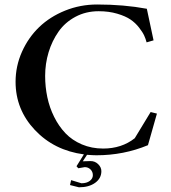

<svg xmlns="http://www.w3.org/2000/svg" viewBox="-20 -671 744 837"><path d="M400.4 5.9Q386.7 5.9 359.4 3.9L340.8 32.2L374 31.2Q393.6 30.8 407.7 44.4Q421.9 58.1 421.9 75.2Q421.9 106.4 394.8 126Q367.7 145.5 324.2 145.5L285.2 135.7L290 114.3L335 127.9Q357.9 127.9 371.3 117.7Q384.8 107.4 384.8 92.8Q384.8 77.6 374.5 67.6Q364.3 57.6 349.6 57.6L321.3 62.5L313.5 53.7L345.7 2Q216.3 -15.1 132.1 -104.2Q47.9 -193.4 47.9 -314.5Q47.9 -382.8 75.7 -445.1Q103.5 -507.3 150.6 -552.7Q197.8 -598.1 263.9 -624.8Q330.1 -651.4 403.3 -651.4Q520 -651.4 620.1 -632.8L649.4 -495.1L619.1 -486.3Q615.2 -501.5 608.6 -515.9Q602.1 -530.3 586.2 -550.8Q570.3 -571.3 548.8 -585.9Q527.3 -600.6 491 -611.3Q454.6 -622.1 410.2 -622.1Q354.5 -622.1 309.1 -597.9Q263.7 -573.7 235.4 -533.4Q207 -493.2 191.9 -443.4Q176.8 -393.6 176.8 -339.8Q176.8 -292.5 186.3 -247.3Q195.8 -202.1 216.1 -161.4Q236.3 -120.6 265.4 -90.1Q294.4 -59.6 336.9 -41.5Q379.4 -23.4 429.7 -23.4Q510.3 -23.4 567.4 -68.4L636.7 -182.6L664.1 -175.8L625 -38.1Q519 5.9 400.4 5.9Z"/></svg>

Font: Comprehension SemiBold
Style: Regular
Weight: 600
Designer: Alfredo Marco Pradil
Foundry: Alfredo Marco Pradil
Version: 1.0